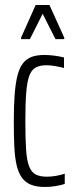

<svg xmlns="http://www.w3.org/2000/svg" viewBox="-20 -737 299 765"><path d="M159 8Q126 8 103.5 -1Q81 -10 67 -29.5Q53 -49 46 -80Q39 -111 37 -154Q35 -197 35 -254Q35 -317 38.5 -362Q42 -407 50 -437.5Q58 -468 72 -485.5Q86 -503 106.5 -510.5Q127 -518 157 -518Q177 -518 198.5 -515Q220 -512 235 -508V-466Q221 -470 201.5 -473.5Q182 -477 165 -477Q138 -477 121.5 -467.5Q105 -458 96.5 -434.5Q88 -411 84.5 -367.5Q81 -324 81 -256Q81 -185 84 -140.5Q87 -96 96.5 -73Q106 -50 123 -41.5Q140 -33 167 -33Q185 -33 204.5 -36.5Q224 -40 238 -45V-4Q222 1 201 4.5Q180 8 159 8ZM64 -581V-587L122 -717H177L236 -587V-581H201L150 -682L99 -581Z"/></svg>

Font: Saira UltraCondensed Light
Style: Regular
Weight: 300
Width: 1
Designer: Hector Gatti with collaboration of the Omnibus-Type team
Foundry: Omnibus-Type
Version: Version 1.101